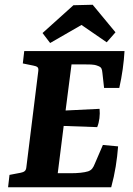

<svg xmlns="http://www.w3.org/2000/svg" viewBox="-20 -788 561 808"><path d="M418 -418 411 -481Q410 -494 406.5 -500.5Q403 -507 391 -511Q379 -516 363.5 -516.5Q348 -517 334 -517H281L256 -323L399 -330Q401 -311 398.5 -290.5Q396 -270 389 -253L248 -258L223 -59H278Q300 -59 319 -61Q338 -63 351 -67Q362 -71 368 -78.5Q374 -86 379 -99L413 -178L477 -172Q474 -131 467 -87.5Q460 -44 448 0H14L20 -52L67 -61Q78 -63 84 -68Q90 -73 91 -85L141 -488Q143 -501 137.5 -505.5Q132 -510 120 -512L76 -521L82 -573H504Q502 -537 496.5 -497.5Q491 -458 482 -418ZM159 -649 289 -766 370 -768 466 -652 429 -610 323 -683 191 -607Z"/></svg>

Font: Yrsa
Style: Italic
Weight: 400
Italic angle: -7.10001°
Designer: Anna Giedrys (Yrsa+Rasa design), David Brezina (Yrsa art-direction, Rasa art-direction, design)
Foundry: Rosetta Type Foundry
Version: Version 2.004